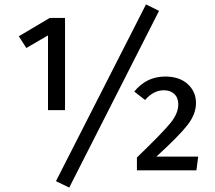

<svg xmlns="http://www.w3.org/2000/svg" viewBox="-20 -770 972 868"><path d="M640 -750 699 -721 293 78 233 49ZM274 -689V-272H197V-610L99 -553L65 -606L205 -689ZM727 -424Q791 -424 828.5 -390Q866 -356 866 -304Q866 -255 829 -206.5Q792 -158 687 -62H876L868 0H599V-58Q718 -173 752 -215.5Q786 -258 786 -298Q786 -328 768 -345Q750 -362 721 -362Q674 -362 636 -318L587 -356Q642 -424 727 -424Z"/></svg>

Font: Fira Sans
Style: Regular
Weight: 400
Designer: Carrois Corporate & Edenspiekermann AG
Foundry: Carrois Corporate GbR & Edenspiekermann AG
Version: Version 4.106;PS 004.106;hotconv 1.0.70;makeotf.lib2.5.58329